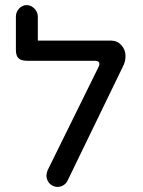

<svg xmlns="http://www.w3.org/2000/svg" viewBox="-20 -738 567 761"><path d="M164.1 -42Q164.1 -50.8 168.9 -63.5L371.1 -473.6Q374 -479.5 374 -484.4Q374 -497.1 357.4 -497.1H87.9Q64.5 -497.1 53.7 -506.8Q43 -516.6 43 -540V-671.9Q43 -690.4 55.7 -704.1Q68.4 -717.8 85.9 -717.8Q102.5 -717.8 116.2 -704.1Q129.9 -690.4 129.9 -671.9V-577.1H419.9Q444.3 -577.1 460.9 -559.1Q477.5 -541 477.5 -515.6Q477.5 -494.1 467.8 -475.6L248 -22.5Q242.2 -10.7 231.4 -3.9Q220.7 2.9 208 2.9Q198.2 2.9 188.5 -2Q176.8 -7.8 170.4 -19Q164.1 -30.3 164.1 -42Z"/></svg>

Font: jf-openhuninn-1.0
Style: Regular
Weight: 400
Designer: [Kosugi Maru]
      Designed by Motoya company      

      [Varela Round]
      Joe Prince(Latin component); Avraham Co
Foundry: justfont CO.,LTD.
Version: 1.0